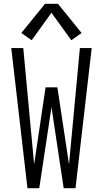

<svg xmlns="http://www.w3.org/2000/svg" viewBox="-20 -987 540 1007"><path d="M124 0H186L250 -425L314 0H376L461 -735H399L342 -125L281 -529H219L159 -125L102 -735H39ZM146 -776 250 -920 354 -776 408 -814 284 -967H216L92 -814Z"/></svg>

Font: Iosevka SS09 Light
Style: Regular
Weight: 300
Monospace: yes
Designer: Belleve Invis
Foundry: Belleve Invis
Version: Version 5.2.1; ttfautohint (v1.8.3)